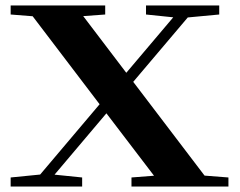

<svg xmlns="http://www.w3.org/2000/svg" viewBox="-20 -683 879 703"><path d="M19 0V-33.2L127 -43.9L344.7 -301.3L99.6 -623.5L19 -629.9V-663.1H365.2V-629.9L284.7 -624L442.4 -416.5L614.3 -619.6L514.6 -629.9V-663.1H782.7V-629.9L667.5 -619.1L467.8 -383.3L729 -40L816.4 -33.2V0H461.4V-33.2L543.9 -39.6L369.6 -268.1L179.7 -43.5L280.8 -33.2V0Z"/></svg>

Font: Elstob 10pt
Style: Bold
Weight: 700
Designer: Peter S. Baker
Version: Version 1.015